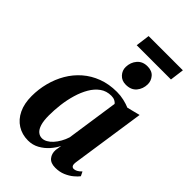

<svg xmlns="http://www.w3.org/2000/svg" viewBox="-263 -973 1076 1076"><g transform="rotate(45 275.0 -435.0)"><path d="M458 -92.5Q455.5 -72.5 460.8 -65Q466 -57.5 475.5 -57.5Q485 -57.5 496.2 -63.2Q507.5 -69 520.5 -82.5L533 -57Q523.5 -44 504.2 -28Q485 -12 458.2 -0.5Q431.5 11 397.5 11Q361 11 344 -9.8Q327 -30.5 329 -61.5L335 -99.5Q322.5 -73 300.2 -47.8Q278 -22.5 248 -5.8Q218 11 181.5 11Q134.5 11 97.8 -12Q61 -35 40.5 -77.8Q20 -120.5 20 -180Q20 -234 33.5 -286Q47 -338 73.2 -383Q99.5 -428 138.5 -462Q177.5 -496 228.5 -515.2Q279.5 -534.5 342 -534.5Q371 -534.5 397.8 -528.2Q424.5 -522 445.5 -513L523 -532.5ZM380 -477.5Q374.5 -485.5 363 -491.2Q351.5 -497 335 -497Q297 -497 268.8 -476.8Q240.5 -456.5 220.8 -422.5Q201 -388.5 188.5 -346Q176 -303.5 170.5 -258.8Q165 -214 165 -172.5Q165 -129 173.2 -102.8Q181.5 -76.5 195.8 -64.8Q210 -53 228 -53Q243.5 -53 259.2 -61.8Q275 -70.5 289.2 -86.2Q303.5 -102 315.2 -122.8Q327 -143.5 334.5 -167ZM348 -597.5Q316 -597.5 296.5 -618.8Q277 -640 277.5 -668Q278.5 -705.5 300.8 -731.2Q323 -757 361.5 -757Q397.5 -757 415.8 -735.5Q434 -714 434 -687Q433.5 -650 411.8 -623.8Q390 -597.5 348 -597.5ZM246 -881H517.5L506.5 -797.5H235Z"/></g></svg>

Font: Merriweather 96pt
Style: Bold Italic
Weight: 700
Italic angle: -7.8°
Version: Version 2.101